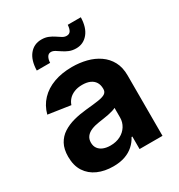

<svg xmlns="http://www.w3.org/2000/svg" viewBox="-180 -875 938 1006"><g transform="rotate(-30 289.0 -371.5)"><path d="M214.4 10.3Q162.1 10.3 121.1 -7.8Q80.1 -25.9 56.6 -62Q33.2 -98.1 33.2 -151.9Q33.2 -197.3 49.8 -227.8Q66.4 -258.3 95.5 -276.9Q124.5 -295.4 161.4 -305.2Q198.2 -314.9 238.3 -318.8Q285.6 -323.2 314.7 -327.6Q343.8 -332 357.2 -340.8Q370.6 -349.6 370.6 -367.2V-369.6Q370.6 -392.6 360.6 -408.7Q350.6 -424.8 331.5 -433.3Q312.5 -441.9 284.7 -441.9Q256.8 -441.9 236.1 -433.3Q215.3 -424.8 202.1 -410.4Q189 -396 183.1 -377.9L48.8 -397.9Q61.5 -446.3 93.8 -480.2Q126 -514.2 174.8 -532Q223.6 -549.8 285.6 -549.8Q330.6 -549.8 372.1 -539.3Q413.6 -528.8 446 -506.3Q478.5 -483.9 497.3 -449.2Q516.1 -414.6 516.1 -365.7V0H377.4V-75.7H372.6Q359.4 -50.3 337.6 -30.8Q315.9 -11.2 285.4 -0.5Q254.9 10.3 214.4 10.3ZM255.4 -91.8Q290 -91.8 316.2 -105.5Q342.3 -119.1 356.9 -142.6Q371.6 -166 371.6 -194.3V-252.4Q364.7 -248.5 352.1 -244.6Q339.4 -240.7 323.5 -237.5Q307.6 -234.4 292 -232.2Q276.4 -230 263.7 -228Q236.8 -224.1 216.3 -215.6Q195.8 -207 184.6 -192.4Q173.3 -177.7 173.3 -156.2Q173.3 -135.3 183.8 -120.8Q194.3 -106.4 212.9 -99.1Q231.4 -91.8 255.4 -91.8ZM355 -622.6Q331.5 -622.6 313.2 -630.1Q294.9 -637.7 280.3 -647.7Q265.6 -657.7 253.2 -665.3Q240.7 -672.9 229 -672.9Q213.9 -672.9 206.1 -659.7Q198.2 -646.5 197.3 -625.5H116.7Q118.2 -687.5 145.8 -720.9Q173.3 -754.4 218.3 -754.4Q241.7 -754.4 259.8 -746.8Q277.8 -739.3 292 -729.5Q306.2 -719.7 318.6 -712.2Q331.1 -704.6 343.8 -704.6Q360.4 -704.6 367.9 -716.6Q375.5 -728.5 377 -752H456.1Q454.6 -690.4 426.5 -656.5Q398.4 -622.6 355 -622.6Z"/></g></svg>

Font: Inter 16pt
Style: Bold
Weight: 700
Version: Version 4.001;git-66647c0bb